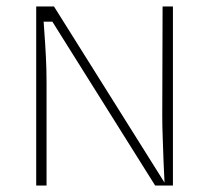

<svg xmlns="http://www.w3.org/2000/svg" viewBox="-20 -574 628 594"><path d="M92 0V-554H147L489 -9L486 -74Q485 -109 483.5 -145Q482 -181 482 -216Q482 -300 482.5 -384.5Q483 -469 483 -554H515V0H460L142 -507H115L117 -478Q120 -438 122 -398.5Q124 -359 124 -319V0Z"/></svg>

Font: UN Bangla Thin
Style: Regular
Weight: 100
Designer: Desinged by Rajon, Unicode developed by Rashed (IMGN)
Version: Version 2.000;March 19, 2023;FontCreator 14.0.0.2901 64-bit